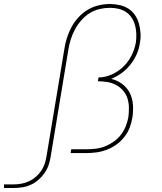

<svg xmlns="http://www.w3.org/2000/svg" viewBox="-185 -763 805 957"><path d="M-116 174H-165V156H-116Q-97 156 -78 152.5Q-59 149 -40.5 140.5Q-22 132 -6.5 118.5Q9 105 20.5 88Q32 71 38 52.5Q44 34 47 15L136 -520Q140 -548 149 -575.5Q158 -603 172 -629Q186 -655 207 -677.5Q228 -700 253.5 -715Q279 -730 307 -736.5Q335 -743 363 -743Q388 -743 412 -737.5Q436 -732 455.5 -719.5Q475 -707 488 -687.5Q501 -668 507.5 -645Q514 -622 515.5 -597.5Q517 -573 512 -547Q508 -519 496 -492Q484 -465 465 -441Q446 -417 421.5 -399Q397 -381 369 -370Q399 -363 423.5 -345Q448 -327 461.5 -300.5Q475 -274 477.5 -242Q480 -210 475 -178Q471 -152 461.5 -127Q452 -102 434.5 -80Q417 -58 394.5 -42Q372 -26 347 -16.5Q322 -7 296 -3.5Q270 0 244 0H167L170 -19H247Q270 -19 293.5 -22Q317 -25 339.5 -34Q362 -43 383 -58Q404 -73 418.5 -92.5Q433 -112 442 -134.5Q451 -157 455 -180Q458 -204 457.5 -228Q457 -252 450 -273.5Q443 -295 428 -312Q413 -329 393.5 -339.5Q374 -350 350.5 -354Q327 -358 303 -358L306 -377Q339 -377 371.5 -391.5Q404 -406 429.5 -430.5Q455 -455 470.5 -486Q486 -517 492 -550Q495 -572 494.5 -593.5Q494 -615 488.5 -635.5Q483 -656 472 -673.5Q461 -691 444 -702.5Q427 -714 406.5 -719Q386 -724 364 -724H363Q338 -724 311.5 -718Q285 -712 262 -697.5Q239 -683 220.5 -662Q202 -641 189 -617Q176 -593 168 -567.5Q160 -542 156 -517L68 15Q65 36 58 57.5Q51 79 38 98Q25 117 7.5 132.5Q-10 148 -30.5 157.5Q-51 167 -73 170.5Q-95 174 -116 174Z"/></svg>

Font: Iosevka Etoile Thin
Style: Italic
Weight: 100
Italic angle: -9°
Designer: Belleve Invis
Foundry: Belleve Invis
Version: Version 22.1.2; ttfautohint (v1.8.4)